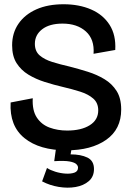

<svg xmlns="http://www.w3.org/2000/svg" viewBox="-20 -694 613 903"><path d="M293 13Q166 13 95 -44.5Q24 -102 30 -212L134 -232Q131 -175 153 -141.5Q175 -108 213 -94Q251 -80 296 -80Q362 -80 402 -105Q442 -130 442 -175Q442 -210 418.5 -230.5Q395 -251 357 -263Q319 -275 276 -285Q233 -295 190.5 -308.5Q148 -322 113.5 -343Q79 -364 58 -397Q37 -430 37 -481Q37 -539 67 -582.5Q97 -626 151 -650Q205 -674 279 -674Q352 -674 408.5 -649.5Q465 -625 495.5 -577Q526 -529 522 -459L420 -441Q425 -509 384 -546Q343 -583 274 -583Q213 -583 178.5 -556.5Q144 -530 144 -488Q144 -453 166.5 -433.5Q189 -414 226 -402.5Q263 -391 307 -381Q350 -370 393 -356.5Q436 -343 471.5 -321.5Q507 -300 528.5 -266Q550 -232 550 -179Q550 -86 479.5 -36.5Q409 13 293 13ZM178 159 201 96Q216 106 240 113.5Q264 121 288.5 122.5Q313 124 330 118Q347 112 347 94Q347 86 339 78Q331 70 307.5 65.5Q284 61 235 64L245 -8H319L312 32Q360 32 391 47Q422 62 422 101Q422 137 397.5 158Q373 179 335.5 185.5Q298 192 256 185Q214 178 178 159Z"/></svg>

Font: Bricolage Grotesque 96pt Medium
Style: Regular
Weight: 500
Designer: Mathieu Triay
Foundry: Atelier Triay
Version: Version 1.001; ttfautohint (v1.8.4.7-5d5b);gftools[0.9.33.de